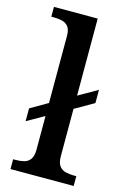

<svg xmlns="http://www.w3.org/2000/svg" viewBox="-117 -815 567 869"><g transform="rotate(15 166.5 -380.0)"><path d="M24 0V-46H37Q57 -46 75 -50.5Q93 -55 104 -70Q115 -85 115 -115V-273L34 -227V-287L115 -334V-649Q115 -678 103.5 -692Q92 -706 74 -710Q56 -714 37 -714H24V-760H229V-399L318 -450V-388L229 -337V-115Q229 -85 240 -70Q251 -55 269.5 -50.5Q288 -46 307 -46H320V0Z"/></g></svg>

Font: Noto Nastaliq Urdu Medium
Style: Regular
Weight: 500
Designer: Monotype Design Team (Patrick Giasson: type design, Kamal Mansour: OpenType code, Glenda Bellarosa). Updated by Simon Co
Foundry: Monotype Imaging Inc., Simon Cozens
Version: Version 3.007